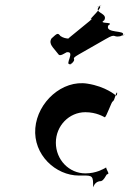

<svg xmlns="http://www.w3.org/2000/svg" viewBox="-20 -847 536 794"><path d="M218 -627C225 -617 227 -614 256 -631C294 -636 244 -576 271 -582C300 -599 245 -565 274 -582C305 -610 264 -598 306 -622C335 -639 389 -669 418 -686C466 -714 442 -686 488 -700C517 -717 459 -686 488 -703C501 -723 412 -708 428 -742C457 -759 382 -746 411 -763C429 -795 362 -792 392 -822C421 -839 359 -805 388 -822C416 -824 343 -763 357 -768C386 -785 232 -667 261 -684C278 -691 253 -682 230 -698C219 -712 217 -710 193 -688C179 -665 202 -649 218 -627ZM333 -383C379 -383 409 -364 413 -362C419 -360 442 -429 446 -427C456 -434 457 -461 464 -465V-466C466 -457 462 -449 458 -453C458 -453 418 -489 342 -501C238 -518 135 -425 126 -317C117 -207 210 -121 307 -121C355 -121 365 -125 365 -87C365 -49 361 -98 398 -98C410 -102 416 -118 421 -125C432 -129 429 -130 422 -145C416 -157 423 -156 413 -151C408 -149 379 -130 333 -130C266 -130 211 -186 211 -257C211 -327 266 -383 333 -383Z"/></svg>

Font: Hussar Przerywany
Style: Regular
Weight: 400
Foundry: Cannot Into Space Fonts
Version: Version 0.982